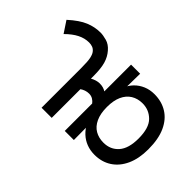

<svg xmlns="http://www.w3.org/2000/svg" viewBox="-228 -904 1030 1030"><g transform="rotate(-45 287.0 -389.0)"><path d="M283 12Q213 12 162.5 -11Q112 -34 85 -75.5Q58 -117 58 -172Q58 -204 68.5 -232Q79 -260 100 -282.5Q121 -305 152 -321L166 -307L36 -306V-375H244Q255 -383 262.5 -395.5Q270 -408 270 -424Q270 -438 265.5 -451Q261 -464 253 -475L298 -487L333 -475Q341 -462 345 -448Q349 -434 349 -423Q349 -407 345.5 -395.5Q342 -384 336 -375H539V-306L405 -308L420 -318Q449 -307 470.5 -286Q492 -265 504 -236.5Q516 -208 516 -174Q516 -119 490 -77Q464 -35 412.5 -11.5Q361 12 283 12ZM287 -66Q367 -66 401.5 -100.5Q436 -135 436 -184Q436 -221 419 -248.5Q402 -276 369 -291Q336 -306 287 -306Q237 -306 203.5 -290.5Q170 -275 154 -247.5Q138 -220 138 -184Q138 -131 175 -98.5Q212 -66 287 -66ZM36 -474V-551H334Q388 -551 410 -556Q432 -561 442 -569Q455 -579 459.5 -591.5Q464 -604 464 -618Q464 -651 448 -682.5Q432 -714 399 -747L464 -790Q511 -738 528 -696.5Q545 -655 545 -612Q545 -593 537.5 -565.5Q530 -538 504 -516Q479 -494 444.5 -484Q410 -474 352 -474Z"/></g></svg>

Font: ukannada85
Style: Book
Weight: 400
Designer: Jelle Bosma - Monotype Design Team
Foundry: Monotype Imaging Inc.
Version: Version 2.003